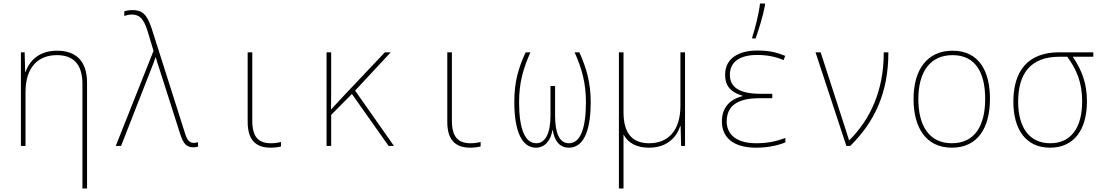

<svg xmlns="http://www.w3.org/2000/svg" viewBox="-20 -823 6233 1083"><path d="M98 0H124V-304C124 -446 197 -512 301 -512C391 -512 445 -464 445 -349V240H471V-357C471 -479 408 -537 302 -537C197 -537 145 -477 124 -417H122L119 -528H98Z M1070 8C1083 8 1090 6 1097 4V-21C1092 -19 1083 -17 1073 -17C1052 -17 1037 -28 1024 -70L836 -661C809 -743 782 -766 728 -766C707 -766 693 -763 681 -759V-733C693 -737 706 -741 723 -741C765 -741 790 -720 812 -649L846 -536L633 0H663L832 -432C841 -454 849 -476 857 -499H859C866 -475 873 -451 884 -419L998 -62C1014 -15 1031 8 1070 8Z M1507 10C1528 10 1551 7 1565 3V-22C1549 -18 1529 -15 1509 -15C1438 -15 1403 -50 1403 -143V-528H1377V-136C1377 -35 1421 10 1507 10Z M1822 0H1848V-175L1965 -293L2172 0H2202L1983 -312L2184 -528H2151L1909 -272C1888 -249 1869 -228 1849 -207H1847C1848 -268 1848 -320 1848 -381V-528H1822Z M2633 10C2654 10 2677 7 2691 3V-22C2675 -18 2655 -15 2635 -15C2564 -15 2529 -50 2529 -143V-528H2503V-136C2503 -35 2547 10 2633 10Z M3003 10C3051 10 3086 -27 3096 -89H3098C3108 -27 3137 10 3189 10C3285 10 3312 -116 3312 -247C3312 -356 3288 -439 3248 -528H3221C3262 -437 3285 -355 3285 -246C3285 -102 3255 -15 3189 -15C3135 -15 3111 -73 3111 -171V-338H3085V-171C3085 -73 3057 -15 3005 -15C2942 -15 2908 -94 2908 -246C2908 -357 2931 -436 2972 -528H2945C2904 -439 2881 -362 2881 -248C2881 -76 2927 10 3003 10Z M3471 240H3497V-64C3524 -15 3572 10 3641 10C3745 10 3797 -51 3817 -112H3819L3822 0H3844V-528H3818V-226C3818 -82 3745 -15 3642 -15C3549 -15 3497 -68 3497 -190V-528H3471Z M4223 -613V-606H4242C4260 -656 4285 -736 4295 -795V-803H4267C4260 -743 4239 -662 4223 -613ZM4245 10C4318 10 4375 -5 4410 -20V-45C4360 -26 4311 -15 4245 -15C4130 -15 4079 -68 4079 -138C4079 -230 4146 -269 4263 -269H4336V-294H4269C4151 -294 4097 -331 4097 -401C4097 -473 4151 -513 4252 -513C4311 -513 4361 -501 4400 -484L4409 -508C4361 -527 4322 -538 4251 -538C4157 -538 4070 -501 4070 -401C4070 -347 4093 -305 4169 -283V-281C4089 -261 4052 -209 4052 -138C4052 -50 4113 10 4245 10Z M4754 0H4776C4913 -135 4991 -299 4991 -528H4965C4965 -310 4889 -151 4771 -32H4769C4764 -49 4758 -68 4753 -83L4609 -528H4580Z M5349 10C5496 10 5564 -103 5564 -266C5564 -419 5504 -537 5353 -537C5213 -537 5133 -434 5133 -264C5133 -102 5204 10 5349 10ZM5349 -15C5221 -15 5160 -114 5160 -264C5160 -421 5229 -512 5353 -512C5488 -512 5537 -405 5537 -265C5537 -115 5479 -15 5349 -15Z M5903 10C6035 10 6111 -87 6111 -252C6111 -353 6082 -428 6031 -503H6147V-528H5955C5776 -528 5696 -421 5696 -249C5696 -95 5765 10 5903 10ZM5904 -15C5782 -15 5723 -110 5723 -249C5723 -407 5792 -503 5956 -503H6000C6054 -429 6084 -356 6084 -252C6084 -103 6022 -15 5904 -15Z"/></svg>

Font: Noto Sans Mono SemiCondensed Thin
Style: Regular
Weight: 100
Width: 4
Designer: Monotype Design Team
Foundry: Monotype Imaging Inc.
Version: Version 2.014